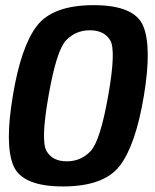

<svg xmlns="http://www.w3.org/2000/svg" viewBox="-20 -700 586 726"><path d="M218 5Q63.5 5 30.5 -74Q-2.5 -153 28.5 -337.5Q59 -523 119.2 -601.8Q179.5 -680.5 334.2 -680.5Q489 -680.5 521.8 -601Q554.5 -521.5 524 -337.5Q493 -151.5 433 -73.2Q373 5 218 5ZM232.5 -90Q286.5 -90 322.8 -128.8Q359 -167.5 389 -337.5Q419.5 -509.5 396.8 -547.5Q374 -585.5 320 -585.5Q266 -585.5 229.8 -547.5Q193.5 -509.5 163.5 -337.5Q133.5 -167.5 156 -128.8Q178.5 -90 232.5 -90Z"/></svg>

Font: Anybody SemiBold
Style: Italic
Weight: 600
Italic angle: -10°
Designer: Tyler Finck
Foundry: Etcetera Type Company
Version: Version 1.010; ttfautohint (v1.8.3) -l 8 -r 50 -G 200 -x 14 